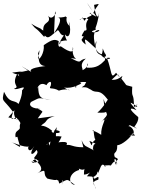

<svg xmlns="http://www.w3.org/2000/svg" viewBox="-45 -1195 995 1343"><path d="M252 -413C237 -436 160 -450 239 -432C149 -439 160 -475 176 -484C243 -515 211 -512 310 -497C235 -504 225 -515 222 -587C207 -546 221 -636 280 -599C288 -618 321 -642 310 -596C291 -563 320 -589 367 -561C447 -588 468 -539 403 -583C466 -571 524 -614 524 -610C491 -634 544 -596 505 -634C514 -638 466 -578 488 -583C487 -599 486 -627 558 -621C517 -549 595 -636 526 -584C571 -588 569 -576 592 -567C633 -535 645 -583 710 -497C718 -516 681 -444 636 -407C718 -405 714 -407 679 -503C690 -357 736 -426 661 -338C696 -382 722 -354 681 -364C700 -361 659 -315 663 -252C592 -298 591 -271 609 -286C620 -175 625 -252 620 -215C585 -196 609 -148 580 -210C658 -171 605 -212 606 -156C594 -150 653 -122 553 -174C525 -194 515 -259 538 -165C459 -165 460 -185 420 -181C430 -198 423 -209 347 -197C362 -190 369 -202 386 -240C330 -248 310 -239 303 -176C284 -232 290 -169 281 -186C377 -255 332 -217 321 -205C365 -240 335 -203 352 -306C295 -221 335 -224 331 -265C396 -258 378 -288 334 -284C353 -246 305 -273 319 -281C251 -337 228 -301 252 -325C296 -352 264 -360 337 -383L219 -367ZM47 -413C15 -319 60 -391 79 -365C56 -330 97 -409 68 -379C117 -309 89 -353 94 -298C86 -278 55 -281 64 -235C85 -237 68 -256 95 -172C101 -156 58 -194 32 -201C42 -200 128 -160 157 -171C142 -162 160 -113 195 -174C154 -111 180 -101 210 -146C240 -116 164 -90 213 -80C198 -78 264 -67 185 -56C150 -84 229 -39 184 -72C222 -94 246 -93 193 -93C197 -69 287 -18 216 17C301 -26 241 22 290 56C258 45 341 72 351 62C399 93 396 30 388 101C399 24 340 12 370 89C440 52 419 57 480 99C424 90 438 12 509 -6C517 48 506 -46 499 -20C563 19 544 -57 542 26C591 26 614 -28 563 38C634 42 581 29 626 128C623 100 580 81 643 61C652 13 609 81 609 42C669 14 604 -40 642 14C675 -64 689 -94 661 -125C606 -127 692 -81 635 3C670 -29 659 -62 697 -30C655 -37 720 -42 730 -37C745 -60 766 -85 768 -39C741 -89 765 -104 775 -46C748 -79 809 -74 758 -96C742 -140 777 -111 775 -179C808 -180 872 -235 880 -261C880 -261 934 -238 859 -250C932 -246 859 -348 836 -300C850 -316 891 -323 885 -366C830 -373 811 -331 914 -298C865 -299 927 -324 922 -376C854 -432 856 -449 910 -424C830 -513 886 -463 916 -452C870 -424 958 -507 892 -445C892 -561 874 -494 880 -588C819 -607 855 -583 804 -645C786 -594 800 -622 799 -633C828 -703 804 -630 736 -637C805 -704 765 -658 784 -667C762 -708 821 -611 767 -686C726 -635 741 -691 703 -790C751 -799 712 -758 664 -807C687 -859 655 -886 698 -802C641 -810 614 -825 630 -908C606 -869 636 -802 696 -816C682 -849 708 -792 687 -800C695 -753 681 -735 708 -786C680 -781 663 -713 562 -722C566 -784 587 -729 532 -704C538 -716 505 -743 555 -785C498 -776 537 -741 450 -789C533 -779 450 -765 465 -867C481 -787 368 -884 379 -871C371 -865 358 -866 366 -907C341 -921 324 -923 261 -879C268 -828 228 -764 220 -790C240 -834 205 -790 231 -844C231 -814 205 -737 273 -733C153 -719 165 -700 175 -691C107 -731 78 -750 151 -702C73 -683 139 -703 40 -687C121 -647 143 -710 95 -684C110 -699 96 -644 126 -675C53 -698 114 -632 75 -677C30 -595 102 -591 53 -574C74 -560 152 -610 109 -562C109 -562 114 -533 85 -468C52 -501 24 -466 -17 -553C-34 -477 -28 -512 45 -414C75 -437 33 -413 68 -362L13 -374ZM581 -1103C605 -1118 585 -1041 607 -1089C529 -1070 555 -1022 534 -1073C489 -1026 520 -1090 573 -1061C536 -1011 581 -980 546 -981C498 -906 561 -969 531 -925C506 -908 589 -863 555 -883C542 -937 546 -928 622 -859C613 -922 595 -984 650 -985C645 -959 555 -968 625 -987C618 -1011 632 -994 649 -1108C637 -1040 619 -1107 613 -1161C672 -1175 636 -1167 607 -1103C625 -1095 594 -1122 564 -1175L629 -1078ZM345 -1103C344 -1099 318 -1048 292 -1085C318 -1023 250 -1053 258 -975C233 -1008 239 -987 173 -1030C220 -972 192 -1019 261 -940C273 -927 277 -994 237 -985C290 -916 285 -922 350 -976C372 -1004 366 -942 408 -948C389 -955 410 -915 411 -961C341 -865 383 -879 377 -905C451 -927 419 -883 408 -959C430 -913 463 -962 435 -1046C467 -985 408 -1026 422 -1074C387 -1093 453 -1074 356 -1072C347 -1071 418 -1089 333 -963L340 -1116Z"/></svg>

Font: Hussar Lance
Style: ExBd
Weight: 700
Foundry: Cannot Into Space Fonts, PlusOne Fonts
Version: Version 2.270